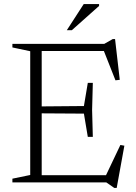

<svg xmlns="http://www.w3.org/2000/svg" viewBox="-20 -890 662 937"><path d="M433 -485.5 429.5 -353.5 433 -222H408.5L389.5 -335.5L157.5 -337V-370.5L389.5 -372.5L408.5 -485.5ZM564.5 -500.5 543.5 -498 481.5 -655 510 -641H141V-676H489L530.5 -699.5H541.5ZM490 -19.5 567.5 -182.5 587 -179 549.5 27H537.5L498.5 0H141V-35H517ZM40.5 0V-18L127.5 -36V-640L40.5 -658.5V-676H183.5V0ZM306 -742.5 388.5 -870H463.5V-861L330.5 -742.5Z"/></svg>

Font: Newsreader 16pt 16pt Light
Style: Regular
Weight: 300
Version: Version 1.003